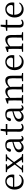

<svg xmlns="http://www.w3.org/2000/svg" viewBox="2460 -3164 719 5678"><g transform="rotate(-90 2819.0 -325.5)"><path d="M133 -301C145 -428 218 -488 291 -488C368 -488 421 -425 421 -355C421 -323 411 -301 367 -301ZM489 -262C494 -277 496 -298 496 -324C496 -449 412 -528 296 -528C164 -528 51 -421 51 -254C51 -83 152 14 292 14C385 14 454 -32 495 -104L474 -120C435 -73 388 -42 317 -42C211 -42 133 -115 132 -263Z M1025 -44 865 -269 1026 -469 1091 -479V-514H891V-479L968 -467L842 -302L726 -468L799 -479V-514H567V-479L641 -469L793 -249L630 -44L559 -32V0H770V-32L685 -45L815 -218L936 -44L852 -32L853 0H1102V-32Z M1462 -114C1398 -63 1369 -45 1327 -45C1273 -45 1235 -72 1235 -132C1235 -172 1253 -214 1350 -251C1377 -262 1421 -276 1462 -287ZM1626 -59C1611 -43 1599 -35 1581 -35C1554 -35 1538 -53 1538 -111V-348C1538 -478 1484 -528 1373 -528C1267 -528 1189 -479 1168 -397C1170 -373 1187 -359 1212 -359C1238 -359 1253 -374 1261 -403L1283 -477C1309 -486 1332 -488 1353 -488C1429 -488 1462 -461 1462 -351V-319C1416 -309 1368 -295 1329 -283C1193 -234 1154 -185 1154 -118C1154 -32 1218 14 1298 14C1363 14 1403 -15 1464 -77C1473 -22 1505 12 1556 12C1591 12 1619 -2 1643 -38Z M1980 -61C1952 -41 1930 -32 1904 -32C1863 -32 1839 -57 1839 -116V-468H1990V-514H1840L1846 -665H1791L1767 -517L1665 -505V-468H1763V-199C1763 -160 1762 -137 1762 -112C1762 -27 1804 14 1880 14C1931 14 1972 -4 2000 -36Z M2368 -114C2304 -63 2275 -45 2233 -45C2179 -45 2141 -72 2141 -132C2141 -172 2159 -214 2256 -251C2283 -262 2327 -276 2368 -287ZM2532 -59C2517 -43 2505 -35 2487 -35C2460 -35 2444 -53 2444 -111V-348C2444 -478 2390 -528 2279 -528C2173 -528 2095 -479 2074 -397C2076 -373 2093 -359 2118 -359C2144 -359 2159 -374 2167 -403L2189 -477C2215 -486 2238 -488 2259 -488C2335 -488 2368 -461 2368 -351V-319C2322 -309 2274 -295 2235 -283C2099 -234 2060 -185 2060 -118C2060 -32 2124 14 2204 14C2269 14 2309 -15 2370 -77C2379 -22 2411 12 2462 12C2497 12 2525 -2 2549 -38Z M3419 -45C3418 -100 3417 -176 3417 -228V-340C3417 -475 3366 -528 3280 -528C3210 -528 3139 -494 3081 -423C3064 -497 3021 -528 2954 -528C2888 -528 2818 -488 2761 -425L2753 -517L2739 -527L2595 -474V-442L2684 -435C2686 -389 2688 -347 2688 -283V-228C2688 -177 2687 -100 2685 -44L2601 -32V0H2845V-32L2766 -45C2765 -100 2764 -177 2764 -228V-387C2826 -444 2873 -465 2922 -465C2984 -465 3015 -430 3015 -328V-228C3015 -176 3014 -99 3013 -44L2928 -32V0H3171V-32L3092 -45C3091 -100 3090 -176 3090 -228V-332C3090 -351 3089 -369 3087 -385C3149 -446 3199 -465 3246 -465C3309 -465 3342 -434 3342 -330V-228C3342 -176 3341 -100 3340 -44L3255 -32V0H3498V-32Z M3665 -301C3677 -428 3750 -488 3823 -488C3900 -488 3953 -425 3953 -355C3953 -323 3943 -301 3899 -301ZM4021 -262C4026 -277 4028 -298 4028 -324C4028 -449 3944 -528 3828 -528C3696 -528 3583 -421 3583 -254C3583 -83 3684 14 3824 14C3917 14 3986 -32 4027 -104L4006 -120C3967 -73 3920 -42 3849 -42C3743 -42 3665 -115 3664 -263Z M4626 -45C4624 -100 4623 -176 4623 -228V-332C4623 -473 4577 -528 4486 -528C4419 -528 4344 -489 4286 -425L4278 -517L4264 -527L4120 -474V-442L4209 -435C4211 -388 4213 -346 4213 -283V-228C4213 -177 4212 -100 4210 -44L4126 -32V0H4370V-32L4291 -45C4290 -100 4289 -177 4289 -228V-386C4353 -445 4404 -466 4453 -466C4517 -466 4547 -432 4547 -328V-228C4547 -176 4546 -99 4545 -44L4460 -32V0H4705V-32Z M5061 -61C5033 -41 5011 -32 4985 -32C4944 -32 4920 -57 4920 -116V-468H5071V-514H4921L4927 -665H4872L4848 -517L4746 -505V-468H4844V-199C4844 -160 4843 -137 4843 -112C4843 -27 4885 14 4961 14C5012 14 5053 -4 5081 -36Z M5222 -301C5234 -428 5307 -488 5380 -488C5457 -488 5510 -425 5510 -355C5510 -323 5500 -301 5456 -301ZM5578 -262C5583 -277 5585 -298 5585 -324C5585 -449 5501 -528 5385 -528C5253 -528 5140 -421 5140 -254C5140 -83 5241 14 5381 14C5474 14 5543 -32 5584 -104L5563 -120C5524 -73 5477 -42 5406 -42C5300 -42 5222 -115 5221 -263Z"/></g></svg>

Font: Noto Serif CJK JP
Style: Regular
Weight: 400
Designer: Ryoko NISHIZUKA 西塚涼子 (kana & ideographs); Frank Grießhammer (Latin, Greek & Cyrillic); Wenlong ZHANG 张文龙 (bopomofo); San
Foundry: Adobe Systems Incorporated
Version: Version 1.000;PS 1;hotconv 16.6.53;makeotf.lib2.5.65590